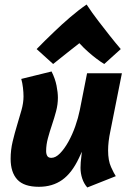

<svg xmlns="http://www.w3.org/2000/svg" viewBox="-20 -817 587 849"><path d="M84 -391Q84 -408 81.5 -429.5Q79 -451 74 -468L208 -501Q224 -469 230 -438.5Q236 -408 236 -385Q236 -355 228 -325Q220 -295 210 -265.5Q200 -236 192 -206.5Q184 -177 184 -149Q184 -136 189 -127.5Q194 -119 207 -119Q226 -119 245.5 -139Q265 -159 282.5 -190.5Q300 -222 313 -259Q326 -296 333 -331L365 -493H519L468 -237Q458 -190 458 -152Q458 -107 471 -78.5Q484 -50 492 -38L366 12Q351 -5 343.5 -28Q336 -51 336 -75Q336 -85 337 -99.5Q338 -114 342 -146L329 -118Q298 -52 255 -21.5Q212 9 152 9Q86 9 56.5 -23Q27 -55 27 -115Q27 -154 36 -191.5Q45 -229 55.5 -263.5Q66 -298 75 -330Q84 -362 84 -391ZM142 -600Q180 -639 219 -676Q252 -708 290.5 -741Q329 -774 363 -797Q388 -759 415 -724Q442 -689 464 -661Q490 -628 514 -600L441 -534Q424 -544 406 -558Q390 -570 370.5 -587Q351 -604 331 -626Q308 -608 287 -591.5Q266 -575 250 -562Q232 -547 215 -534Z"/></svg>

Font: Amaranth
Style: Bold Italic
Weight: 700
Italic angle: -12°
Designer: Gesine Todt
Foundry: Gesine Todt
Version: Version 1.001